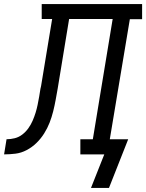

<svg xmlns="http://www.w3.org/2000/svg" viewBox="-76 -755 715 939"><path d="M369 164 434 0H317V-74H378L475 -662H262L206 -321Q201 -293 196 -265.5Q191 -238 184 -210Q177 -182 166.5 -155Q156 -128 140 -102.5Q124 -77 102.5 -56Q81 -35 54.5 -21Q28 -7 0 -3.5Q-28 0 -56 0L-44 -74Q-24 -74 -4 -79Q16 -84 33 -97Q50 -110 62.5 -127.5Q75 -145 83.5 -164.5Q92 -184 98 -203.5Q104 -223 108 -242.5Q112 -262 115.5 -282Q119 -302 122 -322Q123 -325 123.5 -328Q124 -331 125 -335L179 -662H128V-735H619V-661H559L461 -74H551L457 164Z"/></svg>

Font: Iosevka Curly Slab Extended
Style: Italic
Weight: 400
Width: 7
Italic angle: -9°
Monospace: yes
Designer: Belleve Invis
Foundry: Belleve Invis
Version: Version 11.1.0; ttfautohint (v1.8.3)